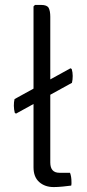

<svg xmlns="http://www.w3.org/2000/svg" viewBox="-20 -755 354 779"><path d="M45 -294 40 -297Q36.5 -310.5 36.2 -325.5Q36 -340.5 39 -353L266 -478L271 -475Q275 -461.5 275 -446.8Q275 -432 272 -419ZM264 -54Q270 -39 270 -16Q270 -12.5 270 -8.8Q270 -5 269 -2Q255 0 234 2Q213 4 198 4Q162 4 139 -16.5Q116 -37 116 -76V-729L122 -735H147Q171 -735 177.5 -722.8Q184 -710.5 184 -687V-96Q184 -54 221 -54Z"/></svg>

Font: Signika Negative Light Light
Style: Regular
Weight: 300
Version: Version 2.001